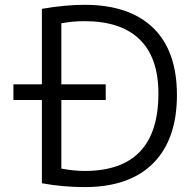

<svg xmlns="http://www.w3.org/2000/svg" viewBox="-20 -760 787 790"><path d="M35.2 -348.6V-413.1H152.3V-723.6Q247.1 -740.2 328.1 -740.2Q511.7 -740.2 609.9 -645.5Q708 -550.8 708 -368.7Q708 -186.5 610.4 -88.4Q512.7 9.8 328.1 9.8Q240.2 9.8 152.3 -5.9V-348.6ZM232.4 -66.4Q283.2 -56.6 328.1 -56.6Q631.8 -56.6 631.8 -375Q631.8 -522.5 554.7 -597.7Q477.5 -672.9 328.1 -672.9Q277.3 -672.9 232.4 -664.1V-413.1H415V-348.6H232.4Z"/></svg>

Font: GenEi M Gothic v2 Regular
Style: Regular
Weight: 400
Version: Version 2.0